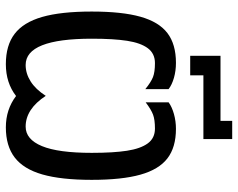

<svg xmlns="http://www.w3.org/2000/svg" viewBox="-97 -687 794 640"><g transform="rotate(90 300.0 -367.0)"><path d="M166 -705H383V-744H443.5V-648H231V-604H166ZM18.5 -275.5Q18.5 -377 35.8 -438.2Q53 -499.5 90.2 -528Q127.5 -556.5 189.5 -556.5Q216 -556.5 239.5 -549.8Q263 -543 277 -532V-454.5Q253.5 -473.5 236.8 -480Q220 -486.5 190.5 -486.5Q158.5 -486.5 140.8 -462.8Q123 -439 116 -393.8Q109 -348.5 109 -276Q109 -55.5 196.5 -55.5Q225 -55.5 251.2 -72Q277.5 -88.5 299.5 -122.5Q343.5 -55.5 402 -55.5Q444.5 -55.5 467 -109.8Q489.5 -164 489.5 -276Q489.5 -348 482.5 -393.2Q475.5 -438.5 458 -462.5Q440.5 -486.5 408.5 -486.5Q379 -486.5 362.2 -480.2Q345.5 -474 321 -455.5V-532Q336 -543 360 -549.8Q384 -556.5 409.5 -556.5Q471 -556.5 508 -528Q545 -499.5 562.2 -438Q579.5 -376.5 579.5 -275.5Q579.5 -174 561.5 -111.2Q543.5 -48.5 505 -19Q466.5 10.5 404.5 10.5Q345 10.5 300 -23.5Q256 10.5 194 10.5Q131 10.5 92.8 -18.8Q54.5 -48 36.5 -110.5Q18.5 -173 18.5 -275.5Z"/></g></svg>

Font: JuliaMono Medium
Style: Regular
Weight: 500
Monospace: yes
Designer: cormullion
Foundry: corm
Version: Version 0.054; ttfautohint (v1.8.4)